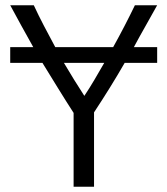

<svg xmlns="http://www.w3.org/2000/svg" viewBox="-20 -713 639 733"><path d="M261 0V-282Q230 -330 200.5 -378Q171 -426 142 -473H19V-533H107Q84 -574 62 -614Q40 -654 19 -693H109Q127 -654 148 -614Q169 -574 191 -533H412Q457 -614 495 -693H580Q558 -653 535.5 -613.5Q513 -574 491 -533H580V-473H456Q429 -426 399.5 -378.5Q370 -331 339 -284V0ZM302 -347Q322 -377 340.5 -408.5Q359 -440 378 -473H224Q263 -407 302 -347Z"/></svg>

Font: Ubuntu Sans
Style: Regular
Weight: 400
Designer: Dalton Maag Ltd
Foundry: Dalton Maag Ltd
Version: Version 1.006; ttfautohint (v1.8.4.7-5d5b)